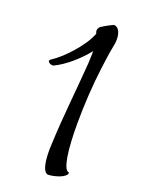

<svg xmlns="http://www.w3.org/2000/svg" viewBox="-135 -751 603 823"><g transform="rotate(20 166.0 -340.0)"><path d="M193 10C212 10 273 -3 274 -29C246 -29 235 -123 235 -238C235 -323 241 -420 251 -496C256 -535 261 -573 269 -612C271 -620 271 -628 271 -636C271 -666 259 -690 238 -690C238 -690 208 -676 187 -662C181 -658 176 -650 176 -642C176 -638 177 -633 180 -629C156 -564 77 -484 36 -459C31 -456 29 -453 29 -450C29 -443 40 -437 49 -437C51 -437 53 -437 55 -438C105 -462 156 -508 193 -554C193 -536 192 -516 191 -496C182 -369 167 -245 162 -118C162 -109 161 -100 161 -92C161 -24 173 10 193 10Z"/></g></svg>

Font: Style Script
Style: Regular
Weight: 400
Designer: Robert E. Leuschke
Foundry: Robert E. Leuschke
Version: Version 1.010